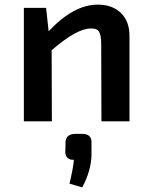

<svg xmlns="http://www.w3.org/2000/svg" viewBox="-20 -524 627 829"><path d="M190 -389Q298 -504 402 -504Q464 -504 501 -469Q540 -432 539 -366V0H418L417 -332Q417 -373 407 -388Q398 -402 372 -401Q311 -401 203 -307L204 0H83V-490H179ZM335 54Q376 54 375 92V145Q374 212 335 285L280 269Q296 203 299 166Q264 167 262 134L263 88Q266 54 306 54Z"/></svg>

Font: Taylor Sans Upright Semi Bold
Style: Regular
Weight: 600
Italic angle: -8°
Designer: Natanael Gama
Version: Version 1.001 September 8, 2015